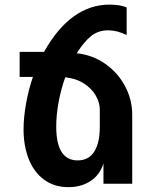

<svg xmlns="http://www.w3.org/2000/svg" viewBox="-20 -776 640 811"><path d="M79.5 -230Q79.5 -278.5 89.8 -337Q100 -395.5 119 -451H63V-557H166Q278.5 -756.5 442.5 -756.5Q487.5 -756.5 515 -744.5V-628Q475 -648 436.5 -648Q395.5 -648 365.2 -624Q335 -600 304 -551Q371 -544 424.8 -506.2Q478.5 -468.5 508.5 -411.5Q538.5 -354.5 538.5 -292V0H417V-85.5Q401.5 -37 362.2 -11.2Q323 14.5 269 14.5Q209 14.5 166.2 -17Q123.5 -48.5 101.5 -104Q79.5 -159.5 79.5 -230ZM401.5 -239V-313.5Q401.5 -343 384.2 -372.8Q367 -402.5 333.8 -423.8Q300.5 -445 255.5 -449.5Q236.5 -395.5 227 -342Q217.5 -288.5 217.5 -241.5Q217.5 -98.5 308 -98.5Q354.5 -98.5 378 -135.5Q401.5 -172.5 401.5 -239Z"/></svg>

Font: JuliaMono
Style: Bold
Weight: 700
Monospace: yes
Designer: cormullion
Foundry: corm
Version: Version 0.055; ttfautohint (v1.8.4)